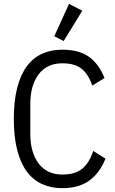

<svg xmlns="http://www.w3.org/2000/svg" viewBox="-20 -969 601 1001"><path d="M305 12Q246 12 199 -9.5Q152 -31 119.5 -75Q87 -119 69.5 -187.5Q52 -256 52 -349Q52 -442 69.5 -510.5Q87 -579 119.5 -623Q152 -667 199 -688.5Q246 -710 305 -710Q391 -710 443 -673.5Q495 -637 525 -562L461 -523Q442 -580 406.5 -609.5Q371 -639 305 -639Q225 -639 181.5 -581.5Q138 -524 138 -427V-271Q138 -174 181.5 -116.5Q225 -59 305 -59Q373 -59 410 -90.5Q447 -122 466 -182L530 -142Q500 -67 445.5 -27.5Q391 12 305 12ZM312 -755 263 -780 340 -949 409 -913Z"/></svg>

Font: IBM Plex Sans Condensed
Style: Regular
Weight: 400
Width: 3
Designer: Mike Abbink, Paul van der Laan, Pieter van Rosmalen
Foundry: Bold Monday
Version: Version 1.1